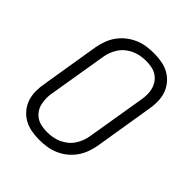

<svg xmlns="http://www.w3.org/2000/svg" viewBox="-206 -873 1012 1012"><g transform="rotate(45 300.0 -367.5)"><path d="M252 8Q221 8 191.5 2.5Q162 -3 137.5 -17Q113 -31 94.5 -53.5Q76 -76 67 -103.5Q58 -131 58 -161.5Q58 -192 64 -223L117 -548Q122 -575 132 -602Q142 -629 159 -652.5Q176 -676 199 -694Q222 -712 248.5 -723.5Q275 -735 302.5 -739Q330 -743 357 -743Q388 -743 417.5 -737.5Q447 -732 471.5 -718Q496 -704 514.5 -681.5Q533 -659 542 -631.5Q551 -604 551 -573.5Q551 -543 545 -512L492 -187Q487 -160 477 -133Q467 -106 450 -82.5Q433 -59 410.5 -41Q388 -23 361 -11.5Q334 0 306.5 4Q279 8 252 8ZM252 -50Q272 -50 292.5 -53.5Q313 -57 332.5 -65.5Q352 -74 369 -87.5Q386 -101 398 -119Q410 -137 417.5 -156.5Q425 -176 428 -196L482 -522Q486 -543 486 -564Q486 -585 480.5 -604.5Q475 -624 463.5 -640Q452 -656 435.5 -666.5Q419 -677 398.5 -681Q378 -685 357 -685Q337 -685 316.5 -681.5Q296 -678 276.5 -669.5Q257 -661 240 -647.5Q223 -634 211 -616Q199 -598 191.5 -578.5Q184 -559 181 -539L127 -213Q123 -192 123.5 -171Q124 -150 129 -130.5Q134 -111 145.5 -95Q157 -79 173.5 -68.5Q190 -58 210.5 -54Q231 -50 252 -50Z"/></g></svg>

Font: Iosevka Light Extended
Style: Italic
Weight: 300
Width: 7
Italic angle: -9°
Monospace: yes
Designer: Belleve Invis
Foundry: Belleve Invis
Version: Version 32.5.0; ttfautohint (v1.8.4)